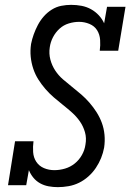

<svg xmlns="http://www.w3.org/2000/svg" viewBox="-20 -763 540 791"><path d="M218 8Q199 8 180 4.5Q161 1 145 -8Q129 -17 117.5 -31Q106 -45 99 -62L88 0H13L42 -181H118Q115 -159 116.5 -136.5Q118 -114 129.5 -96.5Q141 -79 161 -70.5Q181 -62 204 -62Q204 -62 204 -62Q204 -62 204 -62Q226 -62 248 -68.5Q270 -75 288 -89.5Q306 -104 317.5 -124.5Q329 -145 332 -167Q337 -194 330 -218.5Q323 -243 309 -263Q295 -283 276.5 -299.5Q258 -316 239 -331Q220 -346 201.5 -362Q183 -378 167 -396.5Q151 -415 138 -435.5Q125 -456 117 -480Q109 -504 106.5 -529.5Q104 -555 108 -582Q112 -602 119 -621.5Q126 -641 136 -660Q146 -679 160.5 -695.5Q175 -712 193.5 -723.5Q212 -735 232.5 -739Q253 -743 273 -743Q295 -743 316 -739Q337 -735 355 -725Q373 -715 387 -700Q401 -685 409 -667L421 -735H497L467 -554H391Q394 -576 392.5 -598.5Q391 -621 380 -638.5Q369 -656 348.5 -664.5Q328 -673 306 -673Q285 -673 263.5 -666.5Q242 -660 225.5 -645Q209 -630 198.5 -610Q188 -590 185 -568Q181 -542 187.5 -517.5Q194 -493 207.5 -472.5Q221 -452 239.5 -436Q258 -420 277 -405Q296 -390 314.5 -374Q333 -358 349 -339.5Q365 -321 378 -300.5Q391 -280 399.5 -257Q408 -234 410.5 -208Q413 -182 409 -155Q405 -133 396.5 -112Q388 -91 375 -71.5Q362 -52 344 -36Q326 -20 305.5 -10Q285 0 262.5 4Q240 8 218 8Z"/></svg>

Font: Iosevka Gothic
Style: Italic
Weight: 400
Italic angle: -9°
Monospace: yes
Designer: Belleve Invis
Foundry: Belleve Invis
Version: Version 15.5.1; ttfautohint (v1.8.4)